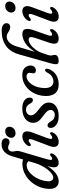

<svg xmlns="http://www.w3.org/2000/svg" viewBox="825 -1588 772 2462"><g transform="rotate(-90 1211.0 -357.0)"><path d="M468.5 -61.5Q453 -31.5 420.5 -11Q388 9.5 355 9.5Q296.5 9.5 296.5 -53Q296.5 -67 299.8 -85Q303 -103 312 -134.5Q267.5 -62 217.5 -26.2Q167.5 9.5 116.5 9.5Q66 9.5 39.5 -28.2Q13 -66 22 -141.5Q28 -204 55.2 -260.5Q82.5 -317 126 -361Q169.5 -405 225.2 -430.5Q281 -456 343.5 -456Q373.5 -456 396.5 -447L437 -583.5Q458 -655 498 -689Q538 -723 596 -723Q632 -723 650.5 -707.5Q669 -692 669 -671Q669 -648 656.2 -634.2Q643.5 -620.5 622 -620.5Q601.5 -620.5 584.8 -630Q568 -639.5 548 -639.5Q529 -639.5 516.2 -627Q503.5 -614.5 499.5 -595.5Q496.5 -579.5 500.5 -564.5Q504.5 -549.5 506.8 -530.5Q509 -511.5 501 -483.5L405 -157.5Q392 -113.5 391.2 -93.8Q390.5 -74 407.5 -74Q424 -74 444 -94Q449 -98.5 455 -100.8Q461 -103 466.5 -100Q483 -92 468.5 -61.5ZM118.5 -138Q115 -100 127.5 -80Q140 -60 163.5 -60Q186.5 -60 213.5 -79.2Q240.5 -98.5 266.8 -131.5Q293 -164.5 315 -206.2Q337 -248 350.5 -293L375.5 -376.5Q359 -401 322 -401Q287.5 -401 252.8 -378.8Q218 -356.5 188.8 -318.8Q159.5 -281 140.8 -234Q122 -187 118.5 -138Z M733.5 -544Q705 -544 689.5 -560.5Q674 -577 675.5 -602Q677 -630.5 699.8 -653.2Q722.5 -676 759.5 -676Q788.5 -676 803.2 -659Q818 -642 816.5 -616Q815 -588 792.2 -566Q769.5 -544 733.5 -544ZM671.5 -137Q659 -103.5 660.8 -88.5Q662.5 -73.5 678 -73.5Q686 -73.5 695 -77.8Q704 -82 716 -93Q730 -104.5 739 -99.5Q746 -96 747.2 -85Q748.5 -74 740 -58.5Q723 -28.5 691.5 -9.5Q660 9.5 623.5 9.5Q577.5 9.5 563.2 -23Q549 -55.5 572 -113.5L646 -309.5Q659.5 -344.5 657.8 -360Q656 -375.5 640 -375.5Q623.5 -375.5 601 -355Q586 -344 577 -348.5Q569 -351.5 567.8 -362.5Q566.5 -373.5 575 -388.5Q593 -417.5 625.8 -437Q658.5 -456.5 693.5 -456.5Q738 -456.5 752.5 -423.8Q767 -391 743.5 -330.5Z M969 -40.5Q998.5 -40.5 1015.2 -56.5Q1032 -72.5 1032 -95.5Q1032 -115 1018.2 -134.5Q1004.5 -154 960 -186Q907 -224 886.8 -252.2Q866.5 -280.5 867 -320.5Q867.5 -377.5 916.2 -417.2Q965 -457 1053 -457Q1119 -457 1154.8 -429.5Q1190.5 -402 1190.5 -363.5Q1190.5 -321 1158.5 -321Q1146 -321 1135.5 -328.8Q1125 -336.5 1113.5 -356.5Q1099.5 -382.5 1081.5 -396Q1063.5 -409.5 1036.5 -409.5Q1002.5 -409.5 982.8 -390.8Q963 -372 963 -345.5Q963 -325.5 977.2 -303.5Q991.5 -281.5 1034 -249.5Q1073 -220.5 1093.5 -198.2Q1114 -176 1121 -155.8Q1128 -135.5 1127 -112.5Q1125.5 -59.5 1079.8 -25Q1034 9.5 953.5 9.5Q880.5 9.5 841 -21.8Q801.5 -53 801.5 -91.5Q802 -133.5 834.5 -133.5Q860.5 -133.5 881.5 -97.5Q897.5 -66.5 919.5 -53.5Q941.5 -40.5 969 -40.5Z M1463.5 -403Q1431.5 -403 1400 -379Q1368.5 -355 1345.5 -311.2Q1322.5 -267.5 1315.5 -208.5Q1306 -132.5 1329 -95.2Q1352 -58 1396.5 -58Q1432.5 -58 1463.2 -78.8Q1494 -99.5 1513 -141Q1520 -151.5 1527 -158.2Q1534 -165 1543 -165Q1553 -165 1558.8 -154.8Q1564.5 -144.5 1558 -124Q1549.5 -91.5 1524.2 -60.8Q1499 -30 1457.2 -10.2Q1415.5 9.5 1356.5 9.5Q1276 9.5 1238.8 -45.5Q1201.5 -100.5 1213.5 -195.5Q1222 -266.5 1257.5 -326Q1293 -385.5 1349.8 -421.2Q1406.5 -457 1479 -457Q1542 -457 1572 -425.2Q1602 -393.5 1602 -352.5Q1601.5 -319.5 1582.8 -301Q1564 -282.5 1538.5 -282.5Q1521 -282.5 1511 -291.5Q1501 -300.5 1501.5 -315Q1501.5 -326 1505 -337.2Q1508.5 -348.5 1508.5 -361.5Q1508.5 -380.5 1496.5 -391.8Q1484.5 -403 1463.5 -403Z M1756.5 -186.5Q1742.5 -147 1736.5 -126.8Q1730.5 -106.5 1730.5 -92.5Q1730.5 -77 1734.2 -65.5Q1738 -54 1738 -39.5Q1738 -16.5 1716.8 -3.5Q1695.5 9.5 1661 9.5Q1626 9.5 1620 -13.2Q1614 -36 1631 -96.5L1743.5 -495.5Q1776 -611.5 1853.8 -666.5Q1931.5 -721.5 2048 -721.5Q2095.5 -721.5 2120.2 -704Q2145 -686.5 2145 -660.5Q2145 -639.5 2131.2 -625.8Q2117.5 -612 2093 -612Q2071.5 -612 2052.2 -623.2Q2033 -634.5 2014 -645.8Q1995 -657 1974 -657Q1931.5 -657 1898 -624Q1864.5 -591 1843 -518L1777.5 -295Q1828.5 -379 1888.8 -417.8Q1949 -456.5 2004.5 -456.5Q2060.5 -456.5 2069 -414.8Q2077.5 -373 2052 -303.5L1993 -136.5Q1971 -74.5 2000 -74.5Q2008 -74.5 2017.2 -78.5Q2026.5 -82.5 2038 -93.5Q2052.5 -105 2061 -100Q2068 -96.5 2069.2 -85.8Q2070.5 -75 2062.5 -59.5Q2045 -28.5 2013.8 -9.5Q1982.5 9.5 1944.5 9.5Q1897.5 9.5 1886 -22.2Q1874.5 -54 1894 -111L1955 -290Q1970.5 -336.5 1964.8 -356Q1959 -375.5 1933.5 -375.5Q1906.5 -375.5 1872.8 -353.2Q1839 -331 1807.5 -288.8Q1776 -246.5 1756.5 -186.5Z M2339 -544Q2310.5 -544 2295 -560.5Q2279.5 -577 2281 -602Q2282.5 -630.5 2305.2 -653.2Q2328 -676 2365 -676Q2394 -676 2408.8 -659Q2423.5 -642 2422 -616Q2420.5 -588 2397.8 -566Q2375 -544 2339 -544ZM2277 -137Q2264.5 -103.5 2266.2 -88.5Q2268 -73.5 2283.5 -73.5Q2291.5 -73.5 2300.5 -77.8Q2309.5 -82 2321.5 -93Q2335.5 -104.5 2344.5 -99.5Q2351.5 -96 2352.8 -85Q2354 -74 2345.5 -58.5Q2328.5 -28.5 2297 -9.5Q2265.5 9.5 2229 9.5Q2183 9.5 2168.8 -23Q2154.5 -55.5 2177.5 -113.5L2251.5 -309.5Q2265 -344.5 2263.2 -360Q2261.5 -375.5 2245.5 -375.5Q2229 -375.5 2206.5 -355Q2191.5 -344 2182.5 -348.5Q2174.5 -351.5 2173.2 -362.5Q2172 -373.5 2180.5 -388.5Q2198.5 -417.5 2231.2 -437Q2264 -456.5 2299 -456.5Q2343.5 -456.5 2358 -423.8Q2372.5 -391 2349 -330.5Z"/></g></svg>

Font: Fraunces 72pt SuperSoft
Style: Italic
Weight: 400
Italic angle: -16°
Version: Version 1.000;[b76b70a41]